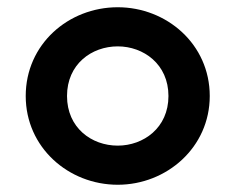

<svg xmlns="http://www.w3.org/2000/svg" viewBox="-20 -495 650 530"><path d="M305 15C440 15 559 -88 559 -230C559 -373 440 -475 305 -475C169 -475 51 -373 51 -230C51 -88 169 15 305 15ZM165 -230C165 -318 233 -367 305 -367C376 -367 445 -318 445 -230C445 -142 376 -93 305 -93C233 -93 165 -142 165 -230Z"/></svg>

Font: KT Kiyosuna Sans Bold
Style: Regular
Weight: 700
Designer: [Zen Kaku Gothic] Yoshimichi Ohira
Version: Version 1.010;Glyphs 3.1.2 (3151)